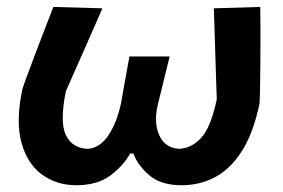

<svg xmlns="http://www.w3.org/2000/svg" viewBox="-20 -522 816 554"><path d="M200.5 12.5Q143.5 12.5 101 -18.5Q58.5 -49.5 41.8 -111Q25 -172.5 44.5 -264.5Q45.5 -269 55.2 -295.5Q65 -322 79 -359.2Q93 -396.5 108 -435Q123 -473.5 134 -502L275.5 -498Q258.5 -459 239.5 -415.8Q220.5 -372.5 202.2 -331.5Q184 -290.5 170 -258.5Q152 -169.5 170.2 -132Q188.5 -94.5 232.5 -92.5Q268.5 -95 292.8 -131.5Q317 -168 329 -223Q335.5 -259.5 341.2 -291.8Q347 -324 353.5 -359H469.5Q460.5 -321.5 452 -287.8Q443.5 -254 434.5 -216.5Q423.5 -165.5 440.2 -130.2Q457 -95 496.5 -92.5Q534 -94.5 561.2 -125Q588.5 -155.5 605.5 -235.5Q604.5 -265 603 -310.2Q601.5 -355.5 600 -405.2Q598.5 -455 597 -498L731 -502Q731.5 -469 731.5 -423.2Q731.5 -377.5 731.2 -333Q731 -288.5 730.2 -257.2Q729.5 -226 728.5 -221.5Q710 -135 676.5 -83.8Q643 -32.5 599 -10Q555 12.5 504.5 12.5Q444 12.5 410.5 -16.5Q377 -45.5 365 -79H355.5Q337.5 -45.5 299.5 -16.5Q261.5 12.5 200.5 12.5Z"/></svg>

Font: Commissioner Loud SemiBold
Style: Italic
Weight: 600
Italic angle: -12°
Designer: Kostas Bartsokas
Foundry: Kostas Bartsokas
Version: Version 1.000; ttfautohint (v1.8.3)